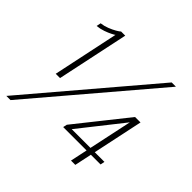

<svg xmlns="http://www.w3.org/2000/svg" viewBox="-178 -930 1120 1120"><g transform="rotate(45 382.5 -369.5)"><path d="M253.5 -739 159.5 -295H124L210 -702Q207 -699 189.5 -690Q172 -681 147 -672.2Q122 -663.5 95.5 -661L101 -688.5Q126.5 -691.5 151.2 -701.2Q176 -711 194.5 -721.8Q213 -732.5 219.5 -739ZM11.5 0 638 -737.5H673L46 0ZM545 0 567.5 -106H374.5L380 -130.5L629.5 -444H674.5L608.5 -132.5H688.5L683 -106H603L580.5 0ZM406.5 -117.5 397.5 -132.5H573L633.5 -417L641.5 -415Z"/></g></svg>

Font: Epilogue ExtraLight
Style: Italic
Weight: 250
Italic angle: -12°
Designer: Tyler Finck
Foundry: Etcetera Type Co
Version: Version 2.112